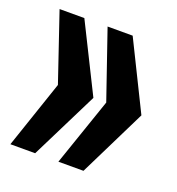

<svg xmlns="http://www.w3.org/2000/svg" viewBox="-90 -539 543 590"><g transform="rotate(20 181.0 -244.0)"><path d="M355 -244 246 -465H164L240 -244L164 -23H246ZM198 -244 88 -465H7L82 -244L7 -23H88Z"/></g></svg>

Font: Ruslan Display
Style: Regular
Weight: 400
Designer: Denis Masharov, Vladimir Rabdu
Foundry: Denis Masharov, Vladimir Rabdu
Version: Version 1.001